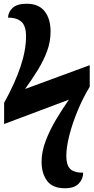

<svg xmlns="http://www.w3.org/2000/svg" viewBox="-20 -780 500 1025"><path d="M326 225Q261 225 231.5 185.5Q202 146 202 84Q202 30 223.5 -27Q245 -84 278.5 -140.5Q312 -197 348 -248L2 -118V-231Q60 -336 89.5 -424Q119 -512 119 -586Q119 -642 94 -664Q69 -686 23 -686Q23 -714 46.5 -737Q70 -760 122 -760Q187 -760 218.5 -719.5Q250 -679 250 -612Q250 -557 231 -506Q212 -455 181 -405Q150 -355 114 -305L459 -432V-317Q422 -256 394 -188Q366 -120 350 -57Q334 6 334 53Q334 100 354 121Q374 142 424 142Q424 175 400.5 200Q377 225 326 225Z"/></svg>

Font: Noto Serif ExtraBold
Style: Regular
Weight: 800
Designer: Monotype Design Team
Foundry: Monotype Imaging Inc.
Version: Version 2.014